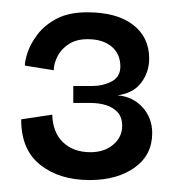

<svg xmlns="http://www.w3.org/2000/svg" viewBox="-20 -698 286 317"><path d="M128 -400.7Q78.3 -400.7 46.5 -425.8Q14.7 -451 15 -501L66.3 -508.7Q67 -479.3 84.2 -463Q101.3 -446.7 129.3 -446.7Q152.3 -446.7 167 -459.2Q181.7 -471.7 181.7 -490.3Q181.7 -504.7 174 -512.8Q166.3 -521 154.7 -524.5Q143 -528 130.3 -528H101V-556H132Q150 -556 164.3 -563.5Q178.7 -571 178.7 -588.3Q178.7 -609 164.2 -621.2Q149.7 -633.3 124.7 -633.3Q106.3 -633.3 94 -625.5Q81.7 -617.7 75.3 -605.7Q69 -593.7 68.7 -582L21 -589.7Q21 -597.7 25.7 -611.7Q30.3 -625.7 42 -641.2Q53.7 -656.7 73.7 -667.2Q93.7 -677.7 124 -677.7Q172.7 -677.7 199.5 -657.2Q226.3 -636.7 226.3 -601.3Q226.3 -579 213.2 -561.5Q200 -544 174 -540.7Q199.7 -538.3 215.5 -520.7Q231.3 -503 231.3 -478.3Q231.3 -442 202.3 -421.3Q173.3 -400.7 128 -400.7Z"/></svg>

Font: Darker Grotesque Light
Style: Regular
Weight: 300
Designer: Gabriel Lam
Foundry: TypeRant
Version: Version 1.000;gftools[0.9.28]